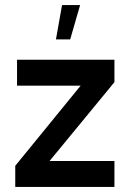

<svg xmlns="http://www.w3.org/2000/svg" viewBox="-20 -735 510 755"><path d="M430 0H40V-83L297 -398H47V-500H430V-412L175 -102H430ZM200 -580H256L295 -715H224Z"/></svg>

Font: Kulim Park SemiBold
Style: Regular
Weight: 600
Designer: Noponies / Dale Sattler
Foundry: Noponies
Version: Version 1.000; ttfautohint (v1.8.3)